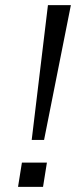

<svg xmlns="http://www.w3.org/2000/svg" viewBox="-20 -725 314 745"><path d="M103 -182 166 -705H255L151 -182ZM50 0 65 -94H162L147 0Z"/></svg>

Font: Nunito Sans 10pt Expanded Light
Style: Italic
Weight: 300
Width: 7
Italic angle: -9°
Designer: Vernon Adams
Foundry: Vernon Adams
Version: Version 3.101;gftools[0.9.27]